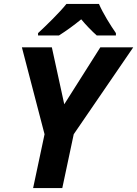

<svg xmlns="http://www.w3.org/2000/svg" viewBox="-20 -954 696 974"><path d="M173 -786V-774H279C318 -799 353 -824 392 -856C415 -828 448 -794 471 -774H568V-786C541 -825 502 -887 482 -934H317C282 -890 213 -823 173 -786ZM148 0H296L354 -273L656 -714H489L306 -425L243 -714H91L206 -273Z"/></svg>

Font: Noto Sans
Style: Bold Italic
Weight: 700
Italic angle: -12°
Designer: Monotype Design Team
Foundry: Monotype Imaging Inc.
Version: Version 2.013